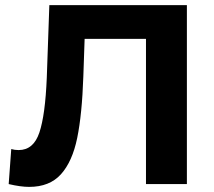

<svg xmlns="http://www.w3.org/2000/svg" viewBox="-20 -720 839 751"><path d="M711 -700V0H551V-568H311L306 -422Q301 -273 282 -180.5Q263 -88 218.5 -38.5Q174 11 94 11Q61 11 14 0L24 -137Q37 -133 53 -133Q111 -133 134 -201.5Q157 -270 163 -416L173 -700Z"/></svg>

Font: CMG Sans
Style: Bold
Weight: 700
Designer: Julieta Ulanovsky
Foundry: Julieta Ulanovsky
Version: Version 7.200